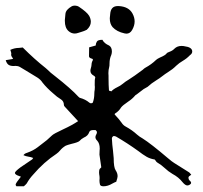

<svg xmlns="http://www.w3.org/2000/svg" viewBox="-20 -653 709 672"><path d="M342.3 -1Q332.5 -1 330.1 -6.3Q328.1 -14.2 328.1 -21L328.6 -29.8Q328.6 -36.1 327.1 -43.5L326.7 -50.3Q326.7 -53.2 327.4 -57.6Q328.1 -62 334.5 -67.4L328.1 -111.8Q328.1 -123 328.6 -126Q329.1 -128.9 329.1 -132.8Q329.1 -151.4 319.8 -161.1Q314 -166.5 314 -173.3Q314 -177.2 316.7 -181.9Q319.3 -186.5 319.3 -189.9Q319.3 -193.8 314.5 -197.8H306.2Q294.4 -197.8 292 -189.9Q288.1 -177.7 273.4 -171.4Q264.2 -166.5 258.3 -159.7Q253.4 -154.8 230 -149.4Q216.8 -146 210 -143.1Q198.2 -136.2 189.9 -126Q185.1 -120.1 177.7 -114.7Q133.3 -85.4 96.2 -42Q82.5 -27.3 73.7 -11.2Q72.3 -8.8 63.5 -1H37.6Q34.7 -4.4 34.7 -6.8Q34.7 -11.7 53.2 -34.7L47.9 -36.6Q32.2 -41.5 32.2 -47.9Q32.2 -52.7 51.8 -67.4L92.8 -95.2L96.2 -100.1Q88.4 -103.5 79.3 -104.7Q70.3 -106 62 -109.9Q65.9 -115.7 74.7 -118.2Q96.7 -126 111.8 -137.7Q117.7 -142.6 124.5 -147.5Q145 -162.1 161.6 -178.7Q167 -184.6 201.7 -200.7Q232.4 -214.8 253.4 -229L206.5 -279.8Q203.6 -282.7 203.6 -286.1Q203.6 -299.3 191.9 -306.2Q180.2 -313 166 -326.2Q143.6 -345.2 128.9 -363.8Q122.1 -374.5 110.4 -381.8Q91.3 -394 71.8 -405.3Q60.5 -411.6 49.8 -418.5Q43 -422.4 34.2 -422.4L28.3 -421.9Q16.1 -421.9 9.8 -426.3Q3.4 -430.7 0 -442.4L25.9 -446.8L22.9 -452.1Q19 -457 19 -460.9L19.5 -465.8Q19.5 -469.2 16.1 -478.5Q31.2 -485.4 46.9 -485.4Q53.7 -485.8 59.6 -486.8Q101.1 -445.3 140.1 -414.6Q145 -410.6 148.9 -406.7Q154.3 -400.4 172.4 -386.7Q229 -342.3 254.4 -314.5Q257.8 -311 259.8 -310.5Q279.3 -305.2 292.5 -293.9Q293.5 -293.5 294.9 -292.5Q296.4 -291.5 298.8 -291.5Q303.7 -291.5 305.2 -294.9Q310.1 -309.1 310.1 -324.7Q310.1 -332 311.5 -338.9L312 -348.6L311.5 -355Q311.5 -377 312.5 -378.2Q313.5 -379.4 313.5 -380.4Q313.5 -385.3 308.1 -388.2Q296.4 -394.5 296.4 -405.3Q296.4 -409.7 298.1 -414.8Q299.8 -419.9 300.3 -425.8Q300.3 -434.1 304.7 -441.9L305.2 -443.8Q305.2 -447.3 299.8 -448.2Q291.5 -450.7 291.5 -456.5Q292 -468.3 292 -487.3L314.9 -493.7Q315.4 -502 319.3 -507.8Q323.2 -513.7 338.4 -513.7Q344.7 -501 361.8 -493.7Q371.6 -487.8 371.6 -472.7Q371.6 -466.8 369.6 -460.9Q363.3 -446.8 363.3 -431.2Q363.3 -421.4 362.3 -418.9Q359.4 -408.2 359.4 -397L359.9 -387.7V-378.4Q359.9 -355.5 361.3 -337.4Q361.8 -334 369.6 -334L368.2 -331.5Q375 -340.3 391.1 -348.1Q400.9 -352.5 409.2 -359.4Q418.9 -367.7 430.7 -374.5Q448.7 -385.7 479.5 -408.7Q485.8 -414.6 488.8 -416Q510.3 -427.7 526.4 -443.4Q529.8 -446.8 540 -451.7Q558.6 -459.5 563 -465.8Q565.4 -469.2 573.2 -471.7Q584 -475.6 590.3 -482.4Q600.1 -492.2 615.2 -492.2Q622.1 -492.2 625.5 -491.2Q652.8 -487.8 652.8 -472.7Q652.8 -465.3 645 -460Q633.8 -448.2 620.4 -440.4Q606.9 -432.6 596.7 -422.9Q584.5 -410.6 567.9 -400.4Q557.6 -394 548.1 -386.5Q538.6 -378.9 527.3 -372.1Q510.3 -361.8 496.6 -349.1Q481.9 -341.8 470.7 -332L458 -322.3Q454.1 -320.3 453.1 -318.8Q442.9 -306.6 428.7 -297.4Q409.2 -284.2 403.8 -276.9Q396.5 -264.2 382.3 -255.4Q381.3 -254.4 381.3 -252.4Q397 -235.8 406.2 -222.7Q411.1 -214.8 419.9 -210Q442.4 -197.8 459.5 -182.1Q468.3 -174.3 479 -168.5Q507.8 -150.4 566.9 -100.1Q583 -86.4 589.8 -82.5L642.6 -49.3Q644.5 -47.9 649.4 -41.5Q639.6 -35.6 639.6 -31.7Q639.6 -23.9 645.5 -19.5Q648.9 -16.1 648.9 -13.2Q648.9 -9.8 644.5 -6.8Q640.1 -3.9 635.7 -3.9Q628.4 -3.9 618.7 -15.6Q605.5 -32.7 583.5 -44.4Q569.3 -52.7 555.2 -65.9Q544.4 -76.2 530.8 -84Q527.3 -85.9 524.9 -90.3L521.5 -94.7Q505.9 -97.2 493.7 -104Q479.5 -112.3 463.9 -124.5Q426.8 -151.4 385.7 -175.3L378.4 -177.2Q371.6 -174.3 371.6 -168Q372.6 -146.5 375.5 -125.5L377.9 -99.6Q377.9 -66.9 384.8 -56.9Q391.6 -46.9 391.6 -36.1Q391.6 -31.2 387.2 -18.1V-17.1Q380.4 -14.6 373.5 -10.7Q357.4 -1 342.3 -1ZM443.8 -605.5Q451.2 -591.8 451.2 -578.1Q451.2 -563 442.4 -547.9Q435.1 -535.2 422.4 -535.2Q419.4 -535.2 416 -536.1Q388.7 -542 374 -558.1Q364.3 -569.8 364.3 -587.9V-589.4L364.7 -594.2L365.2 -598.6L365.7 -604Q367.7 -631.8 392.1 -631.8H395.5Q430.7 -629.9 443.8 -605.5ZM255.4 -629.9Q284.2 -610.8 292 -597.7Q297.9 -586.9 297.9 -576.7Q297.9 -561.5 283.2 -548.3L281.2 -547.9L278.8 -546.4L272.5 -543.9L263.7 -541L254.4 -538.1Q247.6 -535.6 241.7 -535.6Q229.5 -535.6 219.7 -544.4Q207 -555.7 207 -579.6V-583L209 -604.5Q210.4 -619.1 231 -630.9Q234.9 -633.3 241.2 -633.3H243.2Q251 -632.8 255.4 -629.9Z"/></svg>

Font: Kurland
Style: Regular
Weight: 400
Designer: GGBot
Version: 0.22